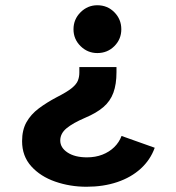

<svg xmlns="http://www.w3.org/2000/svg" viewBox="-20 -530 672 732"><path d="M309.8 182Q246.8 182 190.5 162.4Q134.3 142.9 99.2 104Q64.2 65.2 64.2 8.1Q64.2 -34.5 81 -64.3Q97.9 -94.2 127.8 -116.6Q157.8 -139.1 195.9 -159.2Q234.5 -178.8 252.7 -193.4Q270.9 -208 276.7 -222.1Q282.5 -236.3 282.5 -252.9V-274.2H424.1V-254.6Q424.1 -209 412.3 -176.6Q400.5 -144.2 374 -121.6Q347.6 -99 304.7 -81Q258.1 -61 233.9 -41.1Q209.7 -21.1 209.7 5.7Q209.7 33.1 237.6 51.5Q265.5 69.9 311.8 69.9Q343.6 69.9 370.1 59.7Q396.6 49.4 415.5 31Q434.4 12.5 443.4 -11.7L569.9 33.3Q553.2 79.7 516.4 113.1Q479.7 146.5 427 164.2Q374.3 182 309.8 182ZM351 -327.7Q314 -327.7 287.1 -354.2Q260.2 -380.7 260.2 -418.4Q260.2 -456.4 287.1 -483.2Q314 -510 351 -510Q389.7 -510 416.1 -483.2Q442.5 -456.4 442.5 -418.4Q442.5 -380.7 416.1 -354.2Q389.7 -327.7 351 -327.7Z"/></svg>

Font: Atkinson Hyperlegible Mono ExtraLight
Style: Regular
Weight: 200
Monospace: yes
Designer: Elliott Scott, Megan Eiswerth, Linus Boman, Theodore Petrosky, Letters from Sweden
Foundry: Applied Design Works, Letters from Sweden
Version: Version 2.001